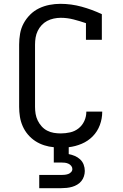

<svg xmlns="http://www.w3.org/2000/svg" viewBox="-20 -763 640 1003"><path d="M185 220V151H300Q309 151 318.5 150Q328 149 336.5 146Q345 143 351.5 136Q358 129 358 120Q358 111 352 103.5Q346 96 337 92Q328 88 318.5 87Q309 86 300 86H261V6Q236 4 211 -4Q186 -12 164.5 -26Q143 -40 126 -60Q109 -80 98.5 -104Q88 -128 84 -153.5Q80 -179 80 -205V-530Q80 -559 85 -587.5Q90 -616 103.5 -641Q117 -666 137.5 -686.5Q158 -707 184 -719.5Q210 -732 238.5 -737.5Q267 -743 295 -743Q352 -743 406.5 -728Q461 -713 512 -689V-555H429V-642Q397 -653 364 -661.5Q331 -670 297 -670Q279 -670 260.5 -666Q242 -662 226 -653.5Q210 -645 197.5 -631.5Q185 -618 177 -601.5Q169 -585 166 -567Q163 -549 163 -530V-205Q163 -186 166 -168Q169 -150 177 -133.5Q185 -117 197.5 -103Q210 -89 226.5 -80.5Q243 -72 261 -69Q279 -66 297 -66Q322 -66 346.5 -71.5Q371 -77 390.5 -92.5Q410 -108 420.5 -131Q431 -154 431 -179V-180H514V-178Q514 -143 501.5 -109.5Q489 -76 464.5 -51Q440 -26 407 -12Q374 2 339 6V42Q355 45 370.5 51.5Q386 58 398.5 69.5Q411 81 417 97Q423 113 423 130Q423 144 418.5 158Q414 172 405 183Q396 194 383.5 201.5Q371 209 357 213Q343 217 328.5 218.5Q314 220 300 220Z"/></svg>

Font: Nova
Style: Regular
Weight: 400
Monospace: yes
Designer: Belleve Invis
Foundry: Belleve Invis
Version: Version 24.1.4; ttfautohint (v1.8.4)